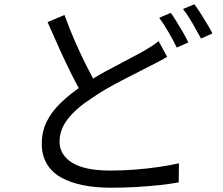

<svg xmlns="http://www.w3.org/2000/svg" viewBox="-20 -835 1040 896"><path d="M760 -570Q744 -560 725 -550Q706 -540 684 -529Q650 -511 604 -488Q558 -465 506.5 -437Q455 -409 407 -376Q337 -331 297.5 -281Q258 -231 258 -174Q258 -112 317 -75.5Q376 -39 495 -39Q550 -39 609 -43.5Q668 -48 722.5 -56Q777 -64 815 -73L814 16Q777 23 727 28.5Q677 34 619 37.5Q561 41 498 41Q428 41 369 29.5Q310 18 266.5 -6Q223 -30 199 -69.5Q175 -109 175 -165Q175 -220 197.5 -266.5Q220 -313 263.5 -355Q307 -397 365 -436Q416 -471 469 -500Q522 -529 569.5 -553.5Q617 -578 649 -596Q670 -608 687 -619Q704 -630 720 -643ZM281 -765Q304 -701 331 -639.5Q358 -578 385 -525Q412 -472 435 -432L367 -391Q342 -432 314 -488Q286 -544 257.5 -607Q229 -670 202 -732ZM777 -775Q790 -757 805 -732.5Q820 -708 834.5 -683Q849 -658 859 -637L805 -613Q790 -644 767 -684Q744 -724 723 -752ZM887 -815Q901 -797 916.5 -772Q932 -747 947 -722.5Q962 -698 971 -679L918 -655Q901 -687 878.5 -726Q856 -765 834 -793Z"/></svg>

Font: Farlight84_Sys_V01
Style: Regular
Weight: 400
Designer: Ryoko NISHIZUKA  (kana, bopomofo & ideographs); Paul D. Hunt (Latin, Greek & Cyrillic); Sandoll Communications , Soo-you
Foundry: Adobe
Version: Version 2.004;October 29, 2024;FontCreator 14.0.0.2814 64-bi